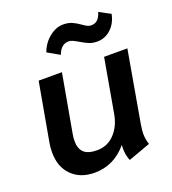

<svg xmlns="http://www.w3.org/2000/svg" viewBox="-129 -791 807 899"><g transform="rotate(-20 274.0 -341.5)"><path d="M34 -148Q34 -173 38 -194L90 -485H206L154 -194Q151 -176 151 -162Q151 -123 171.5 -104Q192 -85 236 -85Q289 -85 324 -122.5Q359 -160 369 -218L416 -485H532L470 -131Q465 -101 465 -83Q465 -57 474 -30L364 10Q352 -17 352 -54Q352 -64 353 -69Q287 10 190 10Q119 10 76.5 -32.5Q34 -75 34 -148ZM169 -597Q184 -639 217.5 -666Q251 -693 287 -693Q312 -693 330.5 -685Q349 -677 370 -662Q384 -652 392.5 -648Q401 -644 410 -644Q429 -644 441.5 -655Q454 -666 462 -692L518 -662Q509 -617 479.5 -590Q450 -563 411 -563Q389 -563 371.5 -570Q354 -577 331 -591Q314 -601 304 -605.5Q294 -610 284 -610Q246 -610 229 -563Z"/></g></svg>

Font: Niramit SemiBold
Style: Italic
Weight: 600
Italic angle: -10°
Designer: Katatrad Aksorn Co.,Ltd.
Foundry: Cadson Demak Co.,Ltd.
Version: Version 1.001; ttfautohint (v1.6)